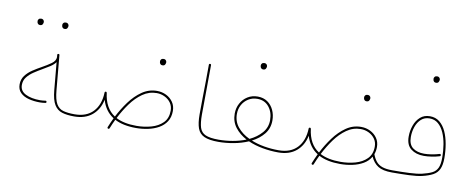

<svg xmlns="http://www.w3.org/2000/svg" viewBox="-69 -1105 3568 1453"><g transform="rotate(10 1715.5 -378.5)"><path d="M88.9 -181.2Q88.9 -220.2 110.6 -249Q132.3 -277.8 165.3 -299.6Q198.2 -321.3 231.9 -339.8Q271 -361.3 301 -382.8Q331.1 -404.3 332 -432.6L330.6 -449.7Q329.6 -458 337.9 -459Q346.2 -460 347.2 -451.7L371.6 -184.6Q377.9 -114.7 397 -82Q416 -49.3 450.4 -39.8Q484.9 -30.3 536.6 -30.3H537.1Q545.4 -30.3 545.4 -22Q545.4 -13.7 537.1 -13.7H536.6Q481.4 -13.7 443.6 -25.4Q405.8 -37.1 383.8 -73.2Q361.8 -109.4 355 -182.6L335.4 -395.5Q321.3 -375.5 295.2 -358.4Q269 -341.3 239.3 -324.7Q207.5 -306.6 176.8 -286.1Q146 -265.6 126.2 -240Q106.4 -214.4 106.4 -179.7Q106.4 -133.8 150.4 -111.8Q194.3 -89.8 262.7 -89.8Q272.9 -89.8 282.7 -90.8Q292.5 -91.8 303.2 -93.3Q311.5 -94.2 312.5 -85.9Q313.5 -77.6 305.2 -76.7Q294.4 -75.2 284.2 -74.2Q273.9 -73.2 262.7 -73.2Q216.3 -73.2 176.5 -83.7Q136.7 -94.2 112.8 -118.2Q88.9 -142.1 88.9 -181.2ZM328.6 -681.2Q328.6 -689 334.7 -695.8Q340.8 -702.6 353 -702.6Q366.2 -702.6 372.6 -692.9Q376.5 -687 376.5 -680.2Q376.5 -671.4 371.1 -662.4Q365.7 -653.3 351.6 -653.3Q342.3 -653.3 337.2 -658.2Q332 -663.1 330.1 -669.4Q328.6 -674.8 328.6 -681.2ZM139.6 -677.7Q139.6 -685.5 145.8 -692.4Q151.9 -699.2 164.1 -699.2Q177.2 -699.2 183.6 -689.5Q187.5 -683.6 187.5 -676.8Q187.5 -668 182.1 -658.9Q176.8 -649.9 162.6 -649.9Q153.3 -649.9 148.2 -654.8Q143.1 -659.7 141.1 -666Q139.6 -671.4 139.6 -677.7Z M528.8 -22Q528.8 -30.3 537.1 -30.3Q628.9 -30.3 679.4 -84.2Q730 -138.2 732.9 -231.9V-232.4Q732.9 -233.9 733.4 -234.4Q733.4 -234.9 733.4 -235.4Q733.9 -236.3 734.4 -236.8Q734.4 -236.8 734.9 -236.8Q736.3 -239.3 739.3 -239.7Q746.6 -241.2 749 -234.4Q749 -234.4 749 -233.9Q749.5 -233.4 749.5 -232.4Q763.7 -116.7 841.3 -66.4Q872.6 -127.9 914.3 -184.6Q956.1 -241.2 1008.1 -277.1Q1060.1 -313 1122.6 -313Q1160.6 -313 1193.4 -296.9Q1226.1 -280.8 1246.1 -251.7Q1266.1 -222.7 1266.1 -183.6Q1266.1 -135.7 1244.4 -102.3Q1222.7 -68.8 1186.3 -48.3Q1149.9 -27.8 1105 -18.3Q1060.1 -8.8 1013.7 -8.8Q913.1 -8.8 848.6 -43Q839.8 -24.9 832 -7.1Q824.2 10.7 817.4 27.8Q813.5 36.1 805.7 32.2Q798.8 29.3 801.8 21Q809.1 3.4 816.9 -14.9Q824.7 -33.2 834 -51.8Q767.6 -93.8 743.2 -178.2Q727.5 -102.5 674.8 -58.1Q622.1 -13.7 537.1 -13.7Q528.8 -13.7 528.8 -22ZM1122.6 -296.4Q1064 -296.4 1014.6 -261.7Q965.3 -227.1 925.8 -172.4Q886.2 -117.7 856 -57.6Q916.5 -25.4 1013.7 -25.4Q1072.3 -25.4 1126.5 -40.5Q1180.7 -55.7 1215.1 -90.3Q1249.5 -125 1249.5 -183.6Q1249.5 -217.8 1231.7 -242.9Q1213.9 -268.1 1184.8 -282.2Q1155.8 -296.4 1122.6 -296.4ZM1105 -538.6Q1105 -546.4 1111.1 -553.2Q1117.2 -560.1 1129.4 -560.1Q1142.6 -560.1 1148.9 -550.3Q1152.8 -544.4 1152.8 -537.6Q1152.8 -528.8 1147.5 -519.8Q1142.1 -510.7 1127.9 -510.7Q1118.7 -510.7 1113.5 -515.6Q1108.4 -520.5 1106.4 -526.9Q1105 -532.2 1105 -538.6Z M1469.7 -194.3Q1469.7 -251.5 1470.7 -316.7Q1471.7 -381.8 1472.7 -448.5Q1473.6 -515.1 1473.6 -575.7Q1473.6 -584 1481.9 -584Q1490.2 -584 1490.2 -575.7Q1490.2 -484.4 1488.8 -382.3Q1487.3 -280.3 1487.3 -194.3Q1487.3 -131.8 1498.5 -95.9Q1509.8 -60.1 1543.5 -45.2Q1577.1 -30.3 1644 -30.3H1644.5Q1652.8 -30.3 1652.8 -22Q1652.8 -13.7 1644.5 -13.7H1644Q1574.2 -13.7 1536.4 -30.8Q1498.5 -47.9 1484.1 -87.6Q1469.7 -127.4 1469.7 -194.3Z M1636.2 -22Q1636.2 -30.3 1644.5 -30.3Q1697.8 -30.3 1752 -39.8Q1806.2 -49.3 1853 -67.9Q1798.3 -96.7 1764.4 -140.9Q1730.5 -185.1 1730.5 -246.1Q1730.5 -289.6 1749.8 -325.2Q1769 -360.8 1803 -382.1Q1836.9 -403.3 1880.4 -403.3Q1924.3 -403.3 1955.6 -381.6Q1986.8 -359.9 2003.7 -323.5Q2020.5 -287.1 2020.5 -243.7Q2020.5 -183.1 1985.1 -139.4Q1949.7 -95.7 1894 -67.9Q1940.4 -48.8 1994.6 -39.6Q2048.8 -30.3 2105 -30.3H2105.5Q2113.8 -30.3 2113.8 -22Q2113.8 -13.7 2105.5 -13.7H2105Q2044.9 -13.7 1984.6 -24.7Q1924.3 -35.6 1873.5 -58.1Q1821.8 -35.6 1761.7 -24.7Q1701.7 -13.7 1644.5 -13.7Q1636.2 -13.7 1636.2 -22ZM1747.1 -246.1Q1747.1 -188.5 1782 -146Q1816.9 -103.5 1873.5 -76.7Q1930.2 -103.5 1966.6 -145.3Q2002.9 -187 2002.9 -243.7Q2002.9 -303.7 1970 -344.7Q1937 -385.7 1880.4 -385.7Q1842.3 -385.7 1812 -366.9Q1781.7 -348.1 1764.4 -316.7Q1747.1 -285.2 1747.1 -246.1ZM1861.3 -640.1Q1861.3 -647.9 1867.4 -654.8Q1873.5 -661.6 1885.7 -661.6Q1898.9 -661.6 1905.3 -651.9Q1909.2 -646 1909.2 -639.2Q1909.2 -630.4 1903.8 -621.3Q1898.4 -612.3 1884.3 -612.3Q1875 -612.3 1869.9 -617.2Q1864.7 -622.1 1862.8 -628.4Q1861.3 -633.8 1861.3 -640.1Z M2097.2 -22Q2097.2 -30.3 2105.5 -30.3Q2197.3 -30.3 2247.8 -84.2Q2298.3 -138.2 2301.3 -231.9V-232.4Q2301.3 -233.9 2301.8 -234.4Q2301.8 -234.9 2301.8 -235.4Q2302.2 -236.3 2302.7 -236.8Q2302.7 -236.8 2303.2 -236.8Q2304.7 -239.3 2307.6 -239.7Q2314.9 -241.2 2317.4 -234.4Q2317.4 -234.4 2317.4 -233.9Q2317.9 -233.4 2317.9 -232.4Q2332 -116.7 2409.7 -66.4Q2440.9 -127.9 2482.7 -184.6Q2524.4 -241.2 2576.4 -277.1Q2628.4 -313 2690.9 -313Q2729 -313 2761.7 -296.9Q2794.4 -280.8 2814.5 -251.7Q2834.5 -222.7 2834.5 -183.6Q2834.5 -152.8 2824.7 -127Q2836.9 -94.2 2854.5 -72.8Q2872.1 -51.3 2901.6 -40.8Q2931.2 -30.3 2979.5 -30.3H2980Q2988.3 -30.3 2988.3 -22Q2988.3 -13.7 2980 -13.7H2979.5Q2908.7 -13.7 2872.1 -36.9Q2835.4 -60.1 2814.9 -106.4Q2794.9 -71.3 2758.1 -49.8Q2721.2 -28.3 2675.3 -18.6Q2629.4 -8.8 2582 -8.8Q2481.4 -8.8 2417 -43Q2408.2 -24.9 2400.4 -7.1Q2392.6 10.7 2385.7 27.8Q2381.8 36.1 2374 32.2Q2367.2 29.3 2370.1 21Q2377.4 3.4 2385.3 -14.9Q2393.1 -33.2 2402.3 -51.8Q2335.9 -93.8 2311.5 -178.2Q2295.9 -102.5 2243.2 -58.1Q2190.4 -13.7 2105.5 -13.7Q2097.2 -13.7 2097.2 -22ZM2690.9 -296.4Q2632.3 -296.4 2583 -261.7Q2533.7 -227.1 2494.1 -172.4Q2454.6 -117.7 2424.3 -57.6Q2484.9 -25.4 2582 -25.4Q2640.6 -25.4 2694.8 -40.5Q2749 -55.7 2783.4 -90.3Q2817.9 -125 2817.9 -183.6Q2817.9 -217.8 2800 -242.9Q2782.2 -268.1 2753.2 -282.2Q2724.1 -296.4 2690.9 -296.4ZM2673.3 -538.6Q2673.3 -546.4 2679.4 -553.2Q2685.5 -560.1 2697.8 -560.1Q2710.9 -560.1 2717.3 -550.3Q2721.2 -544.4 2721.2 -537.6Q2721.2 -528.8 2715.8 -519.8Q2710.4 -510.7 2696.3 -510.7Q2687 -510.7 2681.9 -515.6Q2676.8 -520.5 2674.8 -526.9Q2673.3 -532.2 2673.3 -538.6Z M2971.7 -22Q2971.7 -30.3 2980 -30.3Q3049.8 -30.3 3109.6 -33Q3169.4 -35.6 3207 -44.4Q3252.9 -55.2 3281 -69.3Q3309.1 -83.5 3322 -111.1Q3335 -138.7 3335 -189.9Q3335 -241.7 3326.9 -291Q3318.8 -340.3 3301.3 -379.9Q3283.7 -419.4 3256.3 -442.9Q3229 -466.3 3189.9 -466.3Q3151.4 -466.3 3125.5 -442.9Q3099.6 -419.4 3086.7 -382.1Q3073.7 -344.7 3073.7 -303.7Q3073.7 -246.1 3106.9 -220.9Q3140.1 -195.8 3194.3 -195.8Q3220.2 -195.8 3251.7 -200.9Q3283.2 -206.1 3310.5 -214.4Q3318.8 -217.3 3320.8 -208.5Q3322.8 -200.2 3315.4 -197.8Q3287.1 -189 3254.6 -184.1Q3222.2 -179.2 3194.3 -179.2Q3134.8 -179.2 3095.9 -209Q3057.1 -238.8 3057.1 -303.7Q3057.1 -348.6 3071.8 -389.6Q3086.4 -430.7 3116 -456.8Q3145.5 -482.9 3189.9 -482.9Q3233.9 -482.9 3264.6 -457.8Q3295.4 -432.6 3314.5 -390.6Q3333.5 -348.6 3342.5 -296.4Q3351.6 -244.1 3351.6 -189.9Q3351.6 -136.2 3336.9 -105Q3322.3 -73.7 3291.3 -56.6Q3260.3 -39.6 3210.9 -27.8Q3171.4 -18.6 3110.6 -16.1Q3049.8 -13.7 2980 -13.7Q2971.7 -13.7 2971.7 -22ZM3166.5 -768.1Q3166.5 -775.9 3172.6 -782.7Q3178.7 -789.6 3190.9 -789.6Q3204.1 -789.6 3210.4 -779.8Q3214.4 -773.9 3214.4 -767.1Q3214.4 -758.3 3209 -749.3Q3203.6 -740.2 3189.5 -740.2Q3180.2 -740.2 3175 -745.1Q3169.9 -750 3168 -756.3Q3166.5 -761.7 3166.5 -768.1Z"/></g></svg>

Font: Mikhak Thin
Style: Regular
Weight: 100
Designer: Amin Abedi
Version: Version 3.3